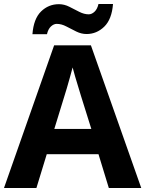

<svg xmlns="http://www.w3.org/2000/svg" viewBox="-20 -945 730 965"><path d="M527 0 475 -170H215L163 0H0L252 -717H437L690 0ZM387 -463Q382 -480 374 -506Q366 -532 358 -559Q350 -586 345 -606Q340 -586 331.5 -556.5Q323 -527 315.5 -500.5Q308 -474 304 -463L253 -297H439ZM143 -773Q149 -851 186.5 -887.5Q224 -924 276 -924Q303 -924 328.5 -911Q354 -898 378.5 -885.5Q403 -873 426 -873Q441 -873 455 -886Q469 -899 475 -925H548Q542 -848 504 -811Q466 -774 415 -774Q389 -774 363.5 -786.5Q338 -799 313.5 -812Q289 -825 265 -825Q250 -825 236 -812Q222 -799 216 -773Z"/></svg>

Font: Noto Sans Kayah Li
Style: Bold
Weight: 700
Designer: Monotype Design Team, Sérgio Martins
Foundry: Monotype Imaging Inc.
Version: Version 2.002; ttfautohint (v1.8.4.7-5d5b)